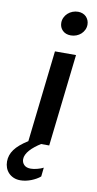

<svg xmlns="http://www.w3.org/2000/svg" viewBox="-149 -799 536 1061"><g transform="rotate(10 119.0 -268.5)"><path d="M124.5 0Q106.9 11.2 91.8 23.2Q76.7 35.2 65.4 47.9Q54.2 60.5 47.9 73.5Q41.5 86.4 41.5 99.6Q41.5 118.2 54.2 131.1Q66.9 144 91.8 144Q99.6 144 109.4 142.6Q119.1 141.1 128.9 138.4Q138.7 135.7 147.5 132.6Q156.2 129.4 162.1 126L156.7 176.3Q146.5 185.1 133.5 192.4Q120.6 199.7 106.2 205.3Q91.8 210.9 76.4 214.1Q61 217.3 46.4 217.3Q24.9 217.3 8.3 210.2Q-8.3 203.1 -20 190.9Q-31.7 178.7 -37.8 162.4Q-43.9 146 -43.9 127.4Q-43.9 90.8 -21 59.6Q2 28.3 52.7 -3.4L111.3 -517.6H229.5L170.4 0ZM181.6 -619.6Q152.8 -619.6 135.5 -636.7Q118.2 -653.8 118.2 -679.7Q118.2 -695.3 124.8 -709.2Q131.3 -723.1 142.6 -733.4Q153.8 -743.7 168.7 -749.5Q183.6 -755.4 200.2 -755.4Q213.9 -755.4 225.6 -750.7Q237.3 -746.1 245.4 -737.8Q253.4 -729.5 258.1 -718.3Q262.7 -707 262.7 -694.3Q262.7 -678.2 256.1 -664.6Q249.5 -650.9 238.5 -640.9Q227.5 -630.9 212.6 -625.2Q197.8 -619.6 181.6 -619.6Z"/></g></svg>

Font: Proza Libre
Style: Medium Italic
Weight: 500
Designer: Jasper de Waard
Foundry: Jasper de Waard
Version: Version 1.000; ttfautohint (v1.4.1.8-43bc)